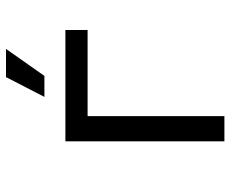

<svg xmlns="http://www.w3.org/2000/svg" viewBox="-84 -684 768 640"><g transform="rotate(-90 300.0 -364.0)"><path d="M149 0V-530H520V-456H233V0ZM297 -600 363 -728H457L367 -600Z"/></g></svg>

Font: Geist Mono
Style: Regular
Weight: 400
Monospace: yes
Designer: Basement.studio, Andrés Briganti, Mateo Zaragoza
Foundry: Basement.studio, Vercel, Andrés Briganti, Guido Ferreyra, Mateo Zaragoza
Version: Version 1.500; ttfautohint (v1.8.4.7-5d5b)